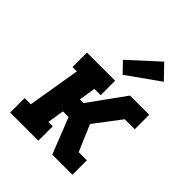

<svg xmlns="http://www.w3.org/2000/svg" viewBox="-216 -905 1032 1032"><g transform="rotate(45 300.0 -389.5)"><path d="M37 0V-110H84L134 -410H101V-520H315V-410H267L252 -315H280L428 -520H574V-410H498L384 -260L448 -110H510V0H357L276 -205H233L218 -110H251V0ZM321 -571 265 -629 429 -779 504 -701Z"/></g></svg>

Font: Iosevka Etoile XBdObl
Style: Regular
Weight: 800
Italic angle: -9°
Designer: Belleve Invis
Foundry: Belleve Invis
Version: Version 15.5.2; ttfautohint (v1.8.4)